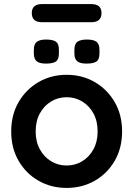

<svg xmlns="http://www.w3.org/2000/svg" viewBox="-20 -912 654 942"><path d="M579 -267Q579 -185 542.5 -122.5Q506 -60 444.5 -25Q383 10 307 10Q231 10 169.5 -25Q108 -60 71.5 -122.5Q35 -185 35 -267Q35 -349 71.5 -411.5Q108 -474 169.5 -509.5Q231 -545 307 -545Q383 -545 444.5 -509.5Q506 -474 542.5 -411.5Q579 -349 579 -267ZM459 -267Q459 -318 438.5 -355.5Q418 -393 383.5 -414Q349 -435 307 -435Q265 -435 230.5 -414Q196 -393 175.5 -355.5Q155 -318 155 -267Q155 -217 175.5 -179.5Q196 -142 230.5 -121Q265 -100 307 -100Q349 -100 383.5 -121Q418 -142 438.5 -179.5Q459 -217 459 -267ZM404 -600Q373 -600 359 -611.5Q345 -623 345 -650V-668Q345 -697 360.5 -707.5Q376 -718 406 -718Q439 -718 453.5 -707Q468 -696 468 -668V-650Q468 -620 453 -610Q438 -600 404 -600ZM205 -600Q174 -600 160 -611.5Q146 -623 146 -650V-668Q146 -696 161 -707Q176 -718 205 -718Q240 -718 254.5 -707.5Q269 -697 269 -668V-650Q269 -620 254 -610Q239 -600 205 -600ZM186 -803Q136 -803 136 -848Q136 -892 186 -892H428Q478 -892 478 -848Q478 -803 428 -803Z"/></svg>

Font: Quicksand Light
Style: Bold
Weight: 700
Version: Version 3.004